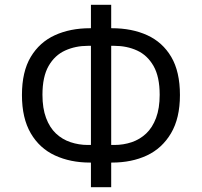

<svg xmlns="http://www.w3.org/2000/svg" viewBox="-20 -753 838 796"><path d="M357 23V-97L378 -79H353Q272 -79 208 -108.5Q144 -138 107.5 -200.5Q71 -263 71 -359Q71 -456 107.5 -517Q144 -578 207.5 -607Q271 -636 353 -636H378L357 -615V-733H441V-615L420 -636H444Q527 -636 590.5 -607Q654 -578 690 -517Q726 -456 726 -359Q726 -263 689 -200.5Q652 -138 589 -108.5Q526 -79 444 -79H420L441 -97V23ZM357 -127V-587L376 -563H344Q293 -563 250 -543.5Q207 -524 181.5 -479.5Q156 -435 156 -360Q156 -304 171 -264Q186 -224 212 -199.5Q238 -175 272.5 -163.5Q307 -152 344 -152H376ZM441 -127 422 -152H454Q492 -152 526 -163.5Q560 -175 586 -199.5Q612 -224 627 -264Q642 -304 642 -360Q642 -435 616.5 -479.5Q591 -524 548.5 -543.5Q506 -563 454 -563H422L441 -587Z"/></svg>

Font: Nunito Sans 7pt Condensed
Style: Regular
Weight: 400
Width: 3
Designer: Vernon Adams
Foundry: Vernon Adams
Version: Version 3.101;gftools[0.9.27]